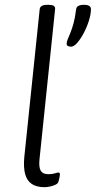

<svg xmlns="http://www.w3.org/2000/svg" viewBox="-20 -772 398 798"><path d="M165 6Q132 6 112 -7.5Q92 -21 84.5 -48.5Q77 -76 81 -119L145 -734Q147 -752 177 -752H181Q197 -752 203.5 -747.5Q210 -743 209 -734L144 -108Q141 -76 149.5 -62Q158 -48 181 -48Q197 -48 208 -51.5Q219 -55 223 -55Q225 -55 227 -53.5Q229 -52 229 -48Q229 -46 228.5 -41.5Q228 -37 226.5 -31Q225 -25 223 -17Q221 -9 210 -4Q199 1 186.5 3.5Q174 6 165 6ZM275 -578Q269 -578 263 -580.5Q257 -583 257 -590Q257 -598 261.5 -609Q266 -620 272.5 -635.5Q279 -651 285.5 -674.5Q292 -698 296 -731Q297 -742 305 -747Q313 -752 329 -752Q358 -752 358 -734Q358 -713 349.5 -686Q341 -659 328 -634.5Q315 -610 301 -594Q287 -578 275 -578Z"/></svg>

Font: Asap Light
Style: Italic
Weight: 300
Italic angle: -6°
Designer: Pablo Cosgaya
Foundry: Omnibus-Type
Version: Version 3.001